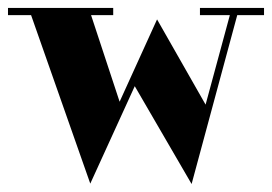

<svg xmlns="http://www.w3.org/2000/svg" viewBox="-25 -438 685 483"><path d="M478 -418H639.2V-399.9H571.8L457 24.9L314 -221.2L202.1 23.9L53.2 -399.9H-4.9V-418H259.8V-399.9H204.1L275.9 -182.1L370.1 -389.2L492.2 -174.8L553.2 -399.9H478Z"/></svg>

Font: Purple Purse
Style: Regular
Weight: 400
Designer: Astigmatic (AOETI)
Foundry: Astigmatic (AOETI)
Version: Version 1.000